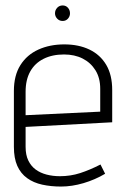

<svg xmlns="http://www.w3.org/2000/svg" viewBox="-20 -673 461 705"><path d="M210 -653Q198 -653 190 -644.5Q182 -636 182 -624Q182 -613 190 -604.5Q198 -596 210 -596Q222 -596 229.5 -604.5Q237 -613 237 -624Q237 -636 229.5 -644.5Q222 -653 210 -653ZM74 -134V-207L392 -224V-342Q392 -398 370 -435Q348 -472 308.5 -491Q269 -510 216 -510Q163 -510 121 -491Q79 -472 55 -434Q31 -396 31 -339V-134Q31 -92 43.5 -64Q56 -36 79.5 -19Q103 -2 135 5Q167 12 204 12Q244 12 286.5 -0.5Q329 -13 366 -35L349 -69Q310 -49 274.5 -37.5Q239 -26 200 -26Q174 -26 151 -32Q128 -38 111 -50.5Q94 -63 84 -83.5Q74 -104 74 -134ZM348 -347V-263L74 -250V-336Q74 -380 91 -410.5Q108 -441 140 -457Q172 -473 215 -473Q254 -473 283.5 -458Q313 -443 330.5 -415Q348 -387 348 -347Z"/></svg>

Font: Advent Pro Light
Style: Regular
Weight: 300
Version: Version 3.000